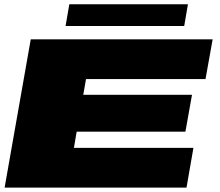

<svg xmlns="http://www.w3.org/2000/svg" viewBox="-20 -854 1002 874"><path d="M1 0H829L860.5 -181H316.5L329 -254.5H824L854 -422.5H359L371.5 -494H915.5L948 -675H120ZM278.5 -735.5H818.5L835.5 -834.5H295.5Z"/></svg>

Font: Anybody ExtraExpanded Black
Style: Italic
Weight: 900
Width: 8
Italic angle: -10°
Version: Version 1.113;gftools[0.9.25]